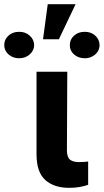

<svg xmlns="http://www.w3.org/2000/svg" viewBox="-103 -887 493 913"><path d="M70.7 -545.9H217L215.2 -170.5Q216 -138.3 230.6 -127.2Q245.2 -116.2 273 -116.2Q287.2 -116.2 297.6 -117.2Q307.9 -118.2 316.2 -118.9V-8.2Q297.6 -1.6 274.5 2.4Q251.5 6.4 226.2 6.2Q154.8 6.4 112.8 -30.6Q70.8 -67.6 70.7 -152.9ZM101.6 -700.4 124 -867H256.4L177 -700.4ZM-82.8 -672.7Q-83.1 -698.7 -62.9 -717.4Q-42.7 -736 -11.9 -735.7Q17.8 -736 38.4 -717.4Q59.1 -698.7 59.4 -672.7Q59.1 -646.7 38.4 -628.3Q17.8 -610 -11.9 -610Q-42.1 -610 -62.6 -628.3Q-83.1 -646.7 -82.8 -672.7ZM229.1 -671.9Q228.6 -698.5 248.7 -717.3Q268.8 -736 300.4 -735.7Q329.5 -736 349.9 -717.7Q370.2 -699.4 370.5 -671.9Q370.2 -645.9 349.9 -628.1Q329.5 -610.3 300.4 -609.8Q268.8 -610.3 248.7 -628.4Q228.6 -646.5 229.1 -671.9Z"/></svg>

Font: GitLab Sans
Style: Regular
Weight: 400
Designer: Rasmus Andersson
Foundry: Modifications by GitLab B.V., manufactured by rsms
Version: Version 4.000;git-c8fb6b7